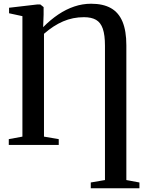

<svg xmlns="http://www.w3.org/2000/svg" viewBox="-20 -776 766 1028"><path d="M466 232V201L542 188V-530.5Q542 -588.5 530.5 -622Q519 -655.5 494.2 -669.8Q469.5 -684 429.5 -684Q370 -684 317.8 -661.5Q265.5 -639 215.5 -595V-44.5L294.5 -31V0H27V-31L100 -44.5V-689.5L28.5 -705V-734.5L178.5 -752H196L213.5 -738V-697.5L211 -630.5Q250.5 -670.5 292.2 -698.5Q334 -726.5 377.8 -741.2Q421.5 -756 468 -756Q532 -756 573.8 -732.5Q615.5 -709 636 -659.8Q656.5 -610.5 656.5 -533.5V188L726.5 201V232Z"/></svg>

Font: Merriweather 96pt Medium
Style: Regular
Weight: 500
Version: Version 2.100